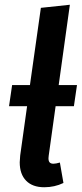

<svg xmlns="http://www.w3.org/2000/svg" viewBox="-20 -774 344 808"><path d="M185 -119 184 -108Q184 -96 189 -90.5Q194 -85 205 -85Q215 -85 232 -90L247 -4Q210 14 166 14Q117 14 90 -13.5Q63 -41 63 -91Q63 -100 65 -120L94 -327H18L31 -416H106L152 -741L274 -754L227 -416H304L291 -327H214Z"/></svg>

Font: Fira Sans Condensed Medium
Style: Italic
Weight: 500
Width: 3
Italic angle: -8°
Designer: bBox Type GmbH & Carrois Corporate GbR & Edenspiekermann AG
Foundry: bBox Type GmbH & Carrois Corporate GbR & Edenspiekermann AG
Version: Version 4.301